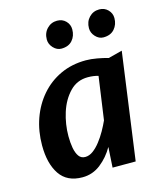

<svg xmlns="http://www.w3.org/2000/svg" viewBox="-119 -884 825 979"><g transform="rotate(-15 294.0 -394.5)"><path d="M195 8Q114 8 75.5 -49Q37 -106 37 -202Q37 -277 60.2 -342.8Q83.5 -408.5 126.8 -458.2Q170 -508 230.2 -536Q290.5 -564 364.5 -564Q391.5 -564 423.5 -558.2Q455.5 -552.5 481 -545L554.5 -564L477 0H355L361.5 -107.5Q334 -59 291.5 -25.5Q249 8 195 8ZM235 -88.5Q256.5 -88.5 276.8 -103.5Q297 -118.5 315.2 -142Q333.5 -165.5 348.8 -192.5Q364 -219.5 375 -244L407 -470.5Q382.5 -478 351.5 -478Q295 -478 256.5 -438Q217.5 -397.5 198.2 -336.8Q179 -276 179 -213Q179 -178.5 184.2 -150.2Q189.5 -122 201.5 -105.2Q213.5 -88.5 235 -88.5ZM260.5 -653.5Q237 -653.5 218.5 -673.2Q200 -693 200 -717.5Q200 -752 221.8 -774.5Q243.5 -797 275 -797Q303 -797 321 -778.5Q339 -760 339 -734.5Q339 -700 318.8 -676.8Q298.5 -653.5 260.5 -653.5ZM482.5 -653.5Q459 -653.5 440.8 -673.2Q422.5 -693 422.5 -717.5Q422.5 -752 444 -774.5Q465.5 -797 497.5 -797Q525 -797 543.2 -778.5Q561.5 -760 561.5 -734.5Q561.5 -700.5 541 -677Q520.5 -653.5 482.5 -653.5Z"/></g></svg>

Font: Merriweather Sans SemiBold
Style: Italic
Weight: 600
Italic angle: -7.5°
Designer: Eben Sorkin
Foundry: Eben Sorkin
Version: Version 2.001